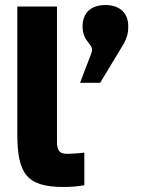

<svg xmlns="http://www.w3.org/2000/svg" viewBox="-20 -736 586 765"><path d="M247 -123C213 -123 207 -142 207 -172V-710H49V-204C49 -46 84 9 233 9C260 9 288 7 316 2V-128C295 -125 260 -123 247 -123ZM299 -406H379L472 -560C488 -589 491 -608 491 -629V-632C491 -683 458 -716 400 -716C340 -716 309 -682 309 -631C309 -563 359 -562 344 -524Z"/></svg>

Font: LT Wave Alt Black
Style: Regular
Weight: 900
Designer: Daniel Lyons
Version: Version 2.5 (Glyphs App)